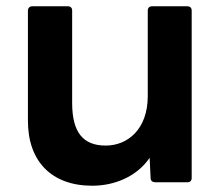

<svg xmlns="http://www.w3.org/2000/svg" viewBox="-20 -544 705 612"><path d="M274 48C345 48 416 19 457 -41L460 23C460 33 467 37 475 37H577C586 37 591 32 591 23V-510C591 -519 586 -524 577 -524H465C456 -524 451 -519 451 -510V-238C451 -131 386 -80 317 -80C244 -80 210 -123 210 -216V-510C210 -519 205 -524 196 -524H83C75 -524 69 -519 69 -510V-159C69 -30 144 48 274 48Z"/></svg>

Font: LINE Seed JP App_OTF Bold
Style: Regular
Weight: 700
Designer: LINE & Fontrix & Fontworks
Version: Version 1.009